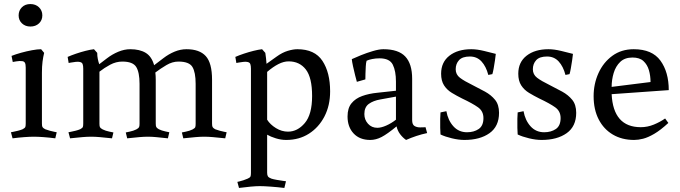

<svg xmlns="http://www.w3.org/2000/svg" viewBox="-20 -675 3359 948"><path d="M187 -316V-66Q187 -53 189.5 -48Q192 -43 203 -37Q213 -33 226 -29.5Q239 -26 249.5 -24Q260 -22 260 -22L253 8Q222 4 194.5 2Q167 0 147 0Q128 0 100.5 2Q73 4 42 8L34 -22Q34 -22 44.5 -24Q55 -26 69 -29.5Q83 -33 92 -37Q103 -43 105 -48Q107 -53 107 -66V-341Q107 -358 103 -365Q99 -372 90 -373Q78 -375 60.5 -372Q43 -369 43 -369L37 -399Q57 -407 84 -414.5Q111 -422 138 -427Q165 -432 183 -432L198 -414Q193 -394 190 -370.5Q187 -347 187 -316ZM72 -599Q72 -623 88 -639Q104 -655 130 -655Q156 -655 172.5 -639Q189 -623 189 -599Q189 -575 172.5 -559.5Q156 -544 130 -544Q105 -544 88.5 -559.5Q72 -575 72 -599Z M470 -358 508 -387Q534 -407 564 -419.5Q594 -432 623 -432Q670 -432 699.5 -414Q729 -396 741 -353L787 -388Q813 -408 842 -420Q871 -432 901 -432Q965 -432 996 -398Q1027 -364 1027 -281V-66Q1027 -53 1029.5 -48Q1032 -43 1042 -37Q1052 -33 1065 -29.5Q1078 -26 1088.5 -24Q1099 -22 1099 -22L1092 8Q1054 4 1031 2Q1008 0 988 0Q969 0 946 2Q923 4 885 8L878 -21Q878 -21 897.5 -25Q917 -29 931 -36Q942 -42 944 -47Q946 -52 946 -64V-261Q946 -318 930 -344.5Q914 -371 861 -371Q831 -371 801.5 -353.5Q772 -336 747 -317Q748 -309 748.5 -300Q749 -291 749 -281V-66Q749 -53 751.5 -48Q754 -43 764 -37Q778 -30 797 -26Q816 -22 816 -22L809 8Q771 4 750.5 2Q730 0 710 0Q691 0 668.5 2Q646 4 608 8L601 -21Q601 -21 620 -25Q639 -29 653 -36Q664 -42 666.5 -47Q669 -52 669 -64V-261Q669 -318 652.5 -344.5Q636 -371 584 -371Q553 -371 524 -355.5Q495 -340 471 -321V-64Q471 -52 473.5 -47Q476 -42 487 -36Q501 -29 520.5 -25Q540 -21 540 -21L533 8Q495 4 472.5 2Q450 0 430 0Q410 0 387 2Q364 4 326 8L318 -22Q318 -22 328.5 -24Q339 -26 353 -29.5Q367 -33 376 -37Q387 -43 389 -48Q391 -53 391 -66V-336Q391 -350 388 -358.5Q385 -367 374 -369Q367 -371 353.5 -369.5Q340 -368 329.5 -366Q319 -364 319 -364L314 -394Q332 -402 355.5 -410Q379 -418 402.5 -424Q426 -430 444 -432L460 -414Q460 -398 463 -383.5Q466 -369 470 -358Z M1296 -360 1345 -395Q1374 -416 1401 -424Q1428 -432 1448 -432Q1534 -432 1572 -374.5Q1610 -317 1610 -224Q1610 -154 1582 -100Q1554 -46 1505.5 -15Q1457 16 1393 16Q1368 16 1342 8Q1316 0 1299 -10V178Q1299 190 1303 196Q1307 202 1320 207Q1329 210 1346 213Q1363 216 1377.5 218Q1392 220 1392 220L1384 253Q1351 249 1317 246.5Q1283 244 1263 244Q1244 244 1217.5 246.5Q1191 249 1160 253L1152 223Q1152 223 1161 221Q1170 219 1182 215Q1194 211 1203 207Q1214 202 1216.5 197Q1219 192 1219 179V-336Q1219 -350 1216 -358.5Q1213 -367 1202 -369Q1195 -371 1181.5 -369.5Q1168 -368 1157.5 -366Q1147 -364 1147 -364L1142 -394Q1160 -402 1184 -410Q1208 -418 1232 -424Q1256 -430 1274 -432L1290 -414Q1292 -401 1293.5 -387.5Q1295 -374 1296 -360ZM1299 -320V-84Q1314 -60 1342.5 -42.5Q1371 -25 1402 -25Q1449 -25 1485 -67.5Q1521 -110 1521 -201Q1521 -292 1490 -332Q1459 -372 1405 -372Q1381 -372 1354.5 -358.5Q1328 -345 1299 -320Z M1843 -44Q1862 -44 1887 -55Q1912 -66 1935 -84V-198L1858 -184Q1823 -178 1801 -162Q1779 -146 1779 -112Q1779 -84 1797 -64Q1815 -44 1843 -44ZM2015 -286V-82Q2015 -60 2026.5 -53Q2038 -46 2054 -46Q2065 -46 2073 -46.5Q2081 -47 2081 -47L2089 -18Q2061 -12 2035.5 -3.5Q2010 5 1985 16Q1969 5 1956 -12Q1943 -29 1938 -51Q1892 -13 1864 1.5Q1836 16 1808 16Q1756 16 1726 -16Q1696 -48 1696 -100Q1696 -141 1715.5 -165Q1735 -189 1768.5 -201Q1802 -213 1843 -217L1935 -227V-272Q1935 -324 1919.5 -355.5Q1904 -387 1854 -387Q1835 -387 1817.5 -383.5Q1800 -380 1790 -375Q1787 -365 1786 -347Q1785 -329 1784.5 -311.5Q1784 -294 1784 -283L1742 -271Q1739 -281 1733.5 -303Q1728 -325 1723 -348Q1718 -371 1717 -383Q1734 -391 1762.5 -402.5Q1791 -414 1821.5 -423Q1852 -432 1873 -432Q1947 -432 1981 -396Q2015 -360 2015 -286Z M2286 -22Q2320 -22 2343.5 -38Q2367 -54 2367 -92Q2367 -126 2340.5 -145Q2314 -164 2261 -189Q2235 -202 2211 -216.5Q2187 -231 2172.5 -253.5Q2158 -276 2158 -311Q2158 -368 2199 -400Q2240 -432 2307 -432Q2335 -432 2370 -423.5Q2405 -415 2428 -409Q2427 -398 2424 -377.5Q2421 -357 2417.5 -337.5Q2414 -318 2411 -309L2391 -305Q2380 -347 2357.5 -371.5Q2335 -396 2300 -396Q2263 -396 2246.5 -378Q2230 -360 2230 -333Q2230 -307 2251 -291Q2272 -275 2313 -255Q2345 -239 2375 -222.5Q2405 -206 2424.5 -182Q2444 -158 2444 -118Q2444 -51 2397 -17.5Q2350 16 2273 16Q2245 16 2211.5 8Q2178 0 2155 -11Q2154 -21 2153.5 -43.5Q2153 -66 2153.5 -88.5Q2154 -111 2155 -120L2184 -126Q2192 -81 2218.5 -51.5Q2245 -22 2286 -22Z M2667 -22Q2701 -22 2724.5 -38Q2748 -54 2748 -92Q2748 -126 2721.5 -145Q2695 -164 2642 -189Q2616 -202 2592 -216.5Q2568 -231 2553.5 -253.5Q2539 -276 2539 -311Q2539 -368 2580 -400Q2621 -432 2688 -432Q2716 -432 2751 -423.5Q2786 -415 2809 -409Q2808 -398 2805 -377.5Q2802 -357 2798.5 -337.5Q2795 -318 2792 -309L2772 -305Q2761 -347 2738.5 -371.5Q2716 -396 2681 -396Q2644 -396 2627.5 -378Q2611 -360 2611 -333Q2611 -307 2632 -291Q2653 -275 2694 -255Q2726 -239 2756 -222.5Q2786 -206 2805.5 -182Q2825 -158 2825 -118Q2825 -51 2778 -17.5Q2731 16 2654 16Q2626 16 2592.5 8Q2559 0 2536 -11Q2535 -21 2534.5 -43.5Q2534 -66 2534.5 -88.5Q2535 -111 2536 -120L2565 -126Q2573 -81 2599.5 -51.5Q2626 -22 2667 -22Z M3282 -230 3000 -210Q3008 -47 3144 -47Q3177 -47 3208.5 -60Q3240 -73 3264 -90L3280 -68Q3241 -32 3210 -14Q3179 4 3155 10Q3131 16 3111 16Q3051 16 3006 -10.5Q2961 -37 2936 -85.5Q2911 -134 2911 -200Q2911 -261 2935 -314Q2959 -367 3003.5 -399.5Q3048 -432 3109 -432Q3200 -432 3241 -375.5Q3282 -319 3282 -230ZM3103 -391Q3065 -391 3042.5 -369.5Q3020 -348 3010 -314.5Q3000 -281 3000 -246L3192 -270Q3192 -301 3184 -328.5Q3176 -356 3157 -373.5Q3138 -391 3103 -391Z"/></svg>

Font: Buenard
Style: Regular
Weight: 400
Version: Version 2.000